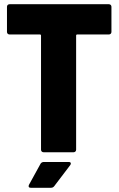

<svg xmlns="http://www.w3.org/2000/svg" viewBox="-20 -720 564 908"><path d="M495 -700H25C18 -700 13 -695 13 -688V-569C13 -562 18 -557 25 -557H169C172 -557 174 -555 174 -552V-12C174 -5 179 0 186 0H328C335 0 340 -5 340 -12V-552C340 -555 342 -557 345 -557H495C502 -557 507 -562 507 -569V-688C507 -695 502 -700 495 -700ZM125 168H221C227 168 232 166 236 161L312 61C314 58 315 56 315 53C315 49 312 46 305 46H187C181 46 175 49 172 54L117 154C113 162 116 168 125 168Z"/></svg>

Font: Barlow Semi Condensed ExtraBold
Style: Regular
Weight: 800
Width: 4
Designer: Jeremy Tribby
Foundry: Tribby Type
Version: Version 1.422;hotconv 1.0.109;makeotfexe 2.5.65596